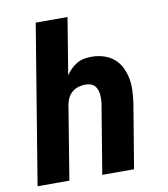

<svg xmlns="http://www.w3.org/2000/svg" viewBox="-82 -805 765 874"><g transform="rotate(-10 300.0 -367.5)"><path d="M21 0 142 -735H289L246 -473Q256 -488 269 -501Q282 -514 298 -523Q314 -532 331 -535Q348 -538 365 -538Q394 -538 421 -529.5Q448 -521 468.5 -503.5Q489 -486 501 -461Q513 -436 518 -409Q523 -382 521.5 -353Q520 -324 516 -295L467 0H320L372 -314Q374 -326 374.5 -338Q375 -350 374 -361.5Q373 -373 369 -384Q365 -395 357.5 -403Q350 -411 338.5 -414.5Q327 -418 315 -418Q300 -418 284 -413.5Q268 -409 255 -398.5Q242 -388 234.5 -373Q227 -358 224 -342L168 0Z"/></g></svg>

Font: Iosevka Curly HvExObl
Style: Regular
Weight: 900
Width: 7
Italic angle: -9°
Monospace: yes
Designer: Belleve Invis
Foundry: Belleve Invis
Version: Version 11.1.0; ttfautohint (v1.8.3)